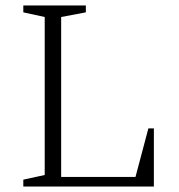

<svg xmlns="http://www.w3.org/2000/svg" viewBox="-20 -680 651 700"><path d="M65 0V-25L143 -42V-618L65 -635V-660H293V-635L203 -618V-35H474L521 -212H541V0Z"/></svg>

Font: Spectral ExtraLight
Style: Regular
Weight: 275
Designer: Jean-Baptiste Levee
Foundry: Production Type
Version: Version 2.001